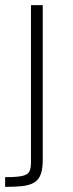

<svg xmlns="http://www.w3.org/2000/svg" viewBox="-24 -530 284 750"><path d="M-4 200V162Q43 162 64 157Q85 152 91 139.5Q97 127 97 105V-510H143V93Q143 131 134.5 152.5Q126 174 108 184Q90 194 62.5 197Q35 200 -4 200Z"/></svg>

Font: Saira Thin ExtraLight
Style: Regular
Weight: 250
Version: Version 1.101